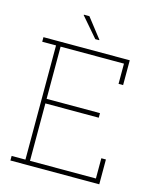

<svg xmlns="http://www.w3.org/2000/svg" viewBox="-129 -980 878 1069"><g transform="rotate(15 310.0 -445.0)"><path d="M34.7 0V-26.4H114.3V-684.6H34.7V-710.9H532.2V-567.9H505.9V-684.6H140.6V-383.8H448.2V-357.4H140.6V-26.4H520.5V-143.1H546.9V0ZM339.4 -777.3 338.4 -774.9H316.4L219.2 -887.7L220.2 -890.1H251.5Z"/></g></svg>

Font: Roboto Slab Thin
Style: Regular
Weight: 100
Designer: Google
Version: Version 2.000; ttfautohint (v1.8.1.43-b0c9)